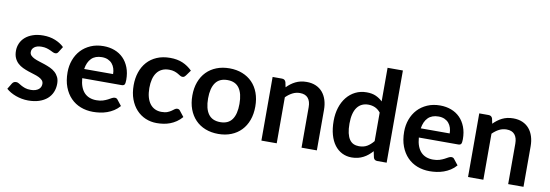

<svg xmlns="http://www.w3.org/2000/svg" viewBox="-56 -1129 4362 1524"><g transform="rotate(10 2125.0 -367.5)"><path d="M374 -413Q369 -405 363.5 -401.8Q358 -398.5 349.5 -398.5Q340.5 -398.5 330.2 -403.5Q320 -408.5 306.5 -414.8Q293 -421 275.8 -426Q258.5 -431 235 -431Q198.5 -431 177.8 -415.5Q157 -400 157 -375Q157 -358.5 167.8 -347.2Q178.5 -336 196.2 -327.5Q214 -319 236.5 -312.2Q259 -305.5 282.2 -297.5Q305.5 -289.5 328 -279.2Q350.5 -269 368.2 -253.2Q386 -237.5 396.8 -215.5Q407.5 -193.5 407.5 -162.5Q407.5 -125.5 394.2 -94.2Q381 -63 355 -40.2Q329 -17.5 290.8 -4.8Q252.5 8 202.5 8Q176 8 150.8 3.2Q125.5 -1.5 102.2 -10Q79 -18.5 59.2 -30Q39.5 -41.5 24.5 -55L53 -102Q58.5 -110.5 66 -115Q73.5 -119.5 85 -119.5Q96.5 -119.5 106.8 -113Q117 -106.5 130.5 -99Q144 -91.5 162.2 -85Q180.5 -78.5 208.5 -78.5Q230.5 -78.5 246.2 -83.8Q262 -89 272.2 -97.5Q282.5 -106 287.2 -117.2Q292 -128.5 292 -140.5Q292 -158.5 281.2 -170Q270.5 -181.5 252.8 -190Q235 -198.5 212.2 -205.2Q189.5 -212 165.8 -220Q142 -228 119.2 -238.8Q96.5 -249.5 78.8 -266Q61 -282.5 50.2 -306.5Q39.5 -330.5 39.5 -364.5Q39.5 -396 52 -424.5Q64.5 -453 88.8 -474.2Q113 -495.5 149.2 -508.2Q185.5 -521 233 -521Q286 -521 329.5 -503.5Q373 -486 402 -457.5Z M719 -521Q767.5 -521 808.5 -505.5Q849.5 -490 879 -460.2Q908.5 -430.5 925.2 -387.2Q942 -344 942 -288.5Q942 -260.5 936 -250.8Q930 -241 913 -241H595.5Q598.5 -201.5 609.5 -172.8Q620.5 -144 638.5 -125.2Q656.5 -106.5 681.2 -97.2Q706 -88 736 -88Q766 -88 787.8 -95Q809.5 -102 825.8 -110.5Q842 -119 854.2 -126Q866.5 -133 878 -133Q893.5 -133 901 -121.5L936.5 -76.5Q916 -52.5 890.5 -36.2Q865 -20 837.2 -10.2Q809.5 -0.5 780.8 3.5Q752 7.5 725 7.5Q671.5 7.5 625.5 -10.2Q579.5 -28 545.5 -62.8Q511.5 -97.5 492 -148.8Q472.5 -200 472.5 -267.5Q472.5 -320 489.5 -366.2Q506.5 -412.5 538.2 -446.8Q570 -481 615.8 -501Q661.5 -521 719 -521ZM721.5 -432.5Q667.5 -432.5 637 -402Q606.5 -371.5 598 -315.5H831Q831 -339.5 824.2 -360.8Q817.5 -382 804 -398Q790.5 -414 769.8 -423.2Q749 -432.5 721.5 -432.5Z M1402 -404.5Q1396.5 -397.5 1391.2 -393.5Q1386 -389.5 1376 -389.5Q1366.5 -389.5 1357.5 -395.2Q1348.5 -401 1336 -408.2Q1323.5 -415.5 1306.2 -421.2Q1289 -427 1263.5 -427Q1231 -427 1206.5 -415.2Q1182 -403.5 1165.8 -381.5Q1149.5 -359.5 1141.5 -328.2Q1133.5 -297 1133.5 -257.5Q1133.5 -216.5 1142.2 -184.5Q1151 -152.5 1167.5 -130.8Q1184 -109 1207.5 -97.8Q1231 -86.5 1260.5 -86.5Q1290 -86.5 1308.2 -93.8Q1326.5 -101 1339 -109.8Q1351.5 -118.5 1360.8 -125.8Q1370 -133 1381.5 -133Q1396.5 -133 1404 -121.5L1439.5 -76.5Q1419 -52.5 1395 -36.2Q1371 -20 1345.2 -10.2Q1319.5 -0.5 1292.2 3.5Q1265 7.5 1238 7.5Q1190.5 7.5 1148.5 -10.2Q1106.5 -28 1075 -62Q1043.5 -96 1025.2 -145.2Q1007 -194.5 1007 -257.5Q1007 -314 1023.2 -362.2Q1039.5 -410.5 1071 -445.8Q1102.5 -481 1149 -501Q1195.5 -521 1256 -521Q1313.5 -521 1356.8 -502.5Q1400 -484 1434.5 -449.5Z M1734.5 -521Q1791.5 -521 1838.2 -502.5Q1885 -484 1918.2 -450Q1951.5 -416 1969.5 -367Q1987.5 -318 1987.5 -257.5Q1987.5 -196.5 1969.5 -147.5Q1951.5 -98.5 1918.2 -64Q1885 -29.5 1838.2 -11Q1791.5 7.5 1734.5 7.5Q1677 7.5 1630 -11Q1583 -29.5 1549.8 -64Q1516.5 -98.5 1498.2 -147.5Q1480 -196.5 1480 -257.5Q1480 -318 1498.2 -367Q1516.5 -416 1549.8 -450Q1583 -484 1630 -502.5Q1677 -521 1734.5 -521ZM1734.5 -87.5Q1798.5 -87.5 1829.2 -130.5Q1860 -173.5 1860 -256.5Q1860 -339.5 1829.2 -383Q1798.5 -426.5 1734.5 -426.5Q1669.5 -426.5 1638.2 -382.8Q1607 -339 1607 -256.5Q1607 -174 1638.2 -130.8Q1669.5 -87.5 1734.5 -87.5Z M2082 0V-513H2157.5Q2181.5 -513 2189 -490.5L2197.5 -450Q2213 -466 2230.2 -479Q2247.5 -492 2266.8 -501.5Q2286 -511 2308 -516Q2330 -521 2356 -521Q2398 -521 2430.5 -506.8Q2463 -492.5 2484.8 -466.8Q2506.5 -441 2517.8 -405.2Q2529 -369.5 2529 -326.5V0H2405.5V-326.5Q2405.5 -373.5 2384 -399.2Q2362.5 -425 2318.5 -425Q2286.5 -425 2258.5 -410.5Q2230.5 -396 2205.5 -371V0Z M3016 0Q2991.5 0 2985 -22.5L2974.5 -72Q2958.5 -54 2941 -39.5Q2923.5 -25 2903.2 -14.5Q2883 -4 2859.8 1.8Q2836.5 7.5 2809.5 7.5Q2767.5 7.5 2732.5 -10Q2697.5 -27.5 2672.2 -60.8Q2647 -94 2633.2 -143Q2619.5 -192 2619.5 -255Q2619.5 -312 2635 -361Q2650.5 -410 2679.5 -446Q2708.5 -482 2749 -502.2Q2789.5 -522.5 2840 -522.5Q2883 -522.5 2913.5 -508.8Q2944 -495 2968 -472V-743H3091.5V0ZM2851.5 -90.5Q2890 -90.5 2917 -106.5Q2944 -122.5 2968 -152V-382Q2947 -407.5 2922.2 -418Q2897.5 -428.5 2869 -428.5Q2841 -428.5 2818.5 -418Q2796 -407.5 2780 -386.2Q2764 -365 2755.5 -332.2Q2747 -299.5 2747 -255Q2747 -210 2754.2 -178.8Q2761.5 -147.5 2775 -127.8Q2788.5 -108 2808 -99.2Q2827.5 -90.5 2851.5 -90.5Z M3432 -521Q3480.5 -521 3521.5 -505.5Q3562.5 -490 3592 -460.2Q3621.5 -430.5 3638.2 -387.2Q3655 -344 3655 -288.5Q3655 -260.5 3649 -250.8Q3643 -241 3626 -241H3308.5Q3311.5 -201.5 3322.5 -172.8Q3333.5 -144 3351.5 -125.2Q3369.5 -106.5 3394.2 -97.2Q3419 -88 3449 -88Q3479 -88 3500.8 -95Q3522.5 -102 3538.8 -110.5Q3555 -119 3567.2 -126Q3579.5 -133 3591 -133Q3606.5 -133 3614 -121.5L3649.5 -76.5Q3629 -52.5 3603.5 -36.2Q3578 -20 3550.2 -10.2Q3522.5 -0.5 3493.8 3.5Q3465 7.5 3438 7.5Q3384.5 7.5 3338.5 -10.2Q3292.5 -28 3258.5 -62.8Q3224.5 -97.5 3205 -148.8Q3185.5 -200 3185.5 -267.5Q3185.5 -320 3202.5 -366.2Q3219.5 -412.5 3251.2 -446.8Q3283 -481 3328.8 -501Q3374.5 -521 3432 -521ZM3434.5 -432.5Q3380.5 -432.5 3350 -402Q3319.5 -371.5 3311 -315.5H3544Q3544 -339.5 3537.2 -360.8Q3530.5 -382 3517 -398Q3503.5 -414 3482.8 -423.2Q3462 -432.5 3434.5 -432.5Z M3747.5 0V-513H3823Q3847 -513 3854.5 -490.5L3863 -450Q3878.5 -466 3895.8 -479Q3913 -492 3932.2 -501.5Q3951.5 -511 3973.5 -516Q3995.5 -521 4021.5 -521Q4063.5 -521 4096 -506.8Q4128.5 -492.5 4150.2 -466.8Q4172 -441 4183.2 -405.2Q4194.5 -369.5 4194.5 -326.5V0H4071V-326.5Q4071 -373.5 4049.5 -399.2Q4028 -425 3984 -425Q3952 -425 3924 -410.5Q3896 -396 3871 -371V0Z"/></g></svg>

Font: Lato
Style: Bold
Weight: 700
Designer: Lukasz Dziedzic
Foundry: tyPoland Lukasz Dziedzic
Version: Version 2.007; 2014-02-27